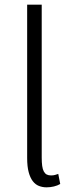

<svg xmlns="http://www.w3.org/2000/svg" viewBox="-20 -781 305 811"><path d="M94.7 -761.2H156.2V-115.7Q156.2 -94.7 158.2 -80.3Q160.2 -65.9 165 -56.9Q169.9 -47.9 177.2 -43.9Q184.6 -40 195.8 -40Q205.1 -40 212.2 -42Q219.2 -43.9 226.1 -46.4L234.4 -3.9Q223.1 2.9 207.8 6.6Q192.4 10.3 176.8 10.3Q159.7 10.3 144.5 4.4Q129.4 -1.5 118.4 -15.9Q107.4 -30.3 101.1 -54Q94.7 -77.6 94.7 -113.8Z"/></svg>

Font: Ufes Sans Light
Style: Regular
Weight: 200
Designer: Ricardo Esteves & Thais Bronze
Foundry: ProDesignUfes - Ricardo Esteves, Thais Bronze (This is a derivative work, based on Roboto family, by Christian Robertson
Version: Version 2.0